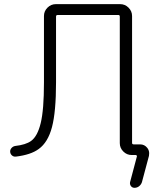

<svg xmlns="http://www.w3.org/2000/svg" viewBox="-20 -774 771 932"><path d="M621.1 -80.1Q621.1 -73.2 628.9 -73.2H660.2Q681.6 -73.2 695.3 -55.7Q704.1 -43.9 704.1 -30.3Q704.1 -23.4 703.1 -17.6L668.9 110.4Q665 122.1 655.3 129.9Q645.5 137.7 632.8 137.7Q622.1 137.7 615.7 129.4Q609.4 121.1 611.3 110.4L644.5 -14.6Q645.5 -16.6 643.6 -19Q641.6 -21.5 638.7 -21.5H619.1Q595.7 -21.5 578.6 -38.6Q561.5 -55.7 561.5 -79.1V-693.4Q561.5 -701.2 554.7 -701.2H259.8Q252 -701.2 252 -693.4V-374Q252 -231.4 232.4 -157.2Q212.9 -83 168 -50.8Q129.9 -22.5 56.6 -13.7Q45.9 -12.7 38.1 -19.5Q29.3 -27.3 29.3 -39.1Q29.3 -47.9 36.1 -55.7Q43 -63.5 53.7 -65.4Q105.5 -71.3 130.9 -89.8Q162.1 -112.3 177.7 -176.8Q193.4 -241.2 193.4 -374V-696.3Q193.4 -719.7 210.4 -736.8Q227.5 -753.9 251 -753.9H563.5Q586.9 -753.9 604 -736.8Q621.1 -719.7 621.1 -696.3Z"/></svg>

Font: Gen Jyuu Gothic P Light
Style: Regular
Weight: 200
Designer: [Source Han Sans]
Ryoko NISHIZUKA  (kana & ideographs); Paul D. Hunt (Latin, Greek & Cyrillic); Wenlong ZHANG  (bopomofo
Version: Version 1.002.20150607